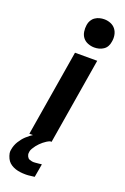

<svg xmlns="http://www.w3.org/2000/svg" viewBox="-224 -809 707 1088"><g transform="rotate(20 129.5 -265.5)"><path d="M27 0 113 -520H247L161 0ZM83 224Q68 224 52.5 222Q37 220 23.5 215.5Q10 211 -2.5 203Q-15 195 -23 184Q-31 173 -36.5 156.5Q-42 140 -41 129L-39 117Q-37 105 -32.5 93Q-28 81 -21 69.5Q-14 58 -6 48Q2 38 11.5 29Q21 20 33.5 10.5Q46 1 53 -3L62 -8H153L152 0Q142 4 132.5 10Q123 16 114.5 23Q106 30 98 38Q90 46 83 55Q76 64 69.5 75Q63 86 62 93L61 101Q60 107 61 112.5Q62 118 64.5 123Q67 128 70.5 132Q74 136 79.5 138Q85 140 91.5 141.5Q98 143 101 143H106Q111 143 116 142.5Q121 142 126 141.5Q131 141 137.5 140.5Q144 140 147 139H153L139 219Q133 220 127 220.5Q121 221 114.5 222Q108 223 101 223.5Q94 224 90 224ZM205 -585Q185 -585 166 -592.5Q147 -600 135.5 -615Q124 -630 121 -650Q118 -670 121 -690Q123 -705 130.5 -718Q138 -731 150.5 -739.5Q163 -748 177 -751.5Q191 -755 205 -755Q225 -755 243.5 -747.5Q262 -740 273.5 -725Q285 -710 288.5 -690Q292 -670 288 -650Q286 -635 279 -622Q272 -609 259.5 -600.5Q247 -592 233 -588.5Q219 -585 205 -585Z"/></g></svg>

Font: Iosevka Aile Extrabold
Style: Italic
Weight: 800
Italic angle: -9°
Designer: Belleve Invis
Foundry: Belleve Invis
Version: Version 31.1.0; ttfautohint (v1.8.4)